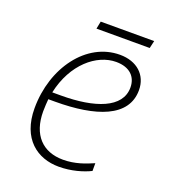

<svg xmlns="http://www.w3.org/2000/svg" viewBox="-123 -737 739 837"><g transform="rotate(20 246.5 -318.5)"><path d="M194 -612H441L449 -647H201ZM245 10C303 10 356 -6 390 -23V-59C353 -43 308 -25 252 -25C157 -25 99 -85 99 -194C99 -215 101 -237 102 -251H133C322 -251 460 -298 460 -423C460 -493 409 -540 330 -540C175 -540 59 -382 59 -194C59 -52 145 10 245 10ZM148 -285H108C138 -425 235 -505 325 -505C389 -505 421 -470 421 -421C421 -326 305 -285 148 -285Z"/></g></svg>

Font: Noto Sans ExtraLight
Style: Italic
Weight: 200
Italic angle: -12°
Designer: Monotype Design Team
Foundry: Monotype Imaging Inc.
Version: Version 2.013